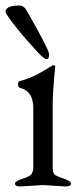

<svg xmlns="http://www.w3.org/2000/svg" viewBox="-30 -669 295 692"><path d="M66 -631Q147 -490 147 -473Q147 -456 138 -456Q128 -456 103 -484Q90 -498 71 -519.5Q52 -541 33.5 -564Q15 -587 2.5 -604.5Q-10 -622 -10 -626Q-10 -649 39 -649Q56 -649 66 -631ZM125 -2 44 3Q24 3 24 -7Q24 -16 52 -25Q81 -34 85 -44Q90 -54 90 -62V-279Q90 -341 43 -352Q35 -354 35 -365Q35 -376 42 -377Q90 -389 144 -424Q160 -434 162 -434Q169 -434 169 -429Q160 -338 160 -294V-62Q160 -42 172.5 -36Q185 -30 206 -23Q226 -15 226 -7Q226 3 206 3Z"/></svg>

Font: Benne
Style: Regular
Weight: 400
Designer: John-Daniel Harrington
Version: Version 1.001